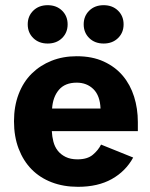

<svg xmlns="http://www.w3.org/2000/svg" viewBox="-20 -707 579 741"><path d="M324.5 -560Q303 -581 303 -613Q303 -645 324.5 -666Q346 -687 380 -687Q414 -687 435.5 -666Q457 -645 457 -613Q457 -581 435.5 -560Q414 -539 380 -539Q346 -539 324.5 -560ZM108.5 -560Q87 -581 87 -613Q87 -645 108.5 -666Q130 -687 164 -687Q198 -687 219.5 -666Q241 -645 241 -613Q241 -581 219.5 -560Q198 -539 164 -539Q130 -539 108.5 -560ZM494 -99Q465 -46 411.5 -16Q358 14 281 14Q225 14 179.5 -3.5Q134 -21 102 -53.5Q70 -86 52 -133Q34 -180 34 -239Q34 -297 52 -344Q70 -391 102.5 -423Q135 -455 179 -472.5Q223 -490 276 -490Q336 -490 380.5 -469.5Q425 -449 454 -414.5Q483 -380 497.5 -334Q512 -288 512 -236V-201H180Q181 -180 186 -160.5Q191 -141 202.5 -126Q214 -111 233 -101.5Q252 -92 279 -92Q317 -92 338 -109.5Q359 -127 370 -149ZM276 -388Q231 -388 207.5 -360.5Q184 -333 181 -288H368Q366 -338 340.5 -363Q315 -388 276 -388Z"/></svg>

Font: Post Grotesk Bold
Style: Bold
Weight: 700
Version: Version 1.0